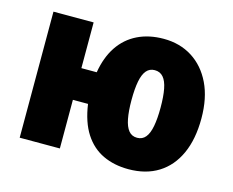

<svg xmlns="http://www.w3.org/2000/svg" viewBox="-85 -684 987 814"><g transform="rotate(15 409.0 -276.5)"><path d="M781.2 -277.8Q781.2 -187 752 -122.6Q722.7 -58.1 668.2 -24.2Q613.8 9.8 537.1 9.8Q474.6 9.8 425.3 -13.4Q376 -36.6 344 -85.9Q312 -135.3 300.8 -213.4H234.4V0H58.1V-553.2H234.4V-352.5H301.8Q313 -420.4 344.5 -467.3Q376 -514.2 425.8 -538.6Q475.6 -563 540 -563Q611.3 -563 665.5 -528.8Q719.7 -494.6 750.5 -430.9Q781.2 -367.2 781.2 -277.8ZM474.6 -276.9Q474.6 -228.5 481 -195.6Q487.3 -162.6 501.2 -145.5Q515.1 -128.4 538.6 -128.4Q561.5 -128.4 575.4 -145.3Q589.4 -162.1 595.7 -195.6Q602.1 -229 602.1 -277.8Q602.1 -327.1 595.7 -359.6Q589.4 -392.1 575.2 -408.4Q561 -424.8 537.6 -424.8Q515.1 -424.8 501.2 -408.4Q487.3 -392.1 481 -359.4Q474.6 -326.7 474.6 -276.9Z"/></g></svg>

Font: Open Sans SemiCondensed ExtraBold
Style: Regular
Weight: 800
Width: 4
Designer: Monotype Design Team
Foundry: Monotype Imaging Inc.
Version: Version 3.000